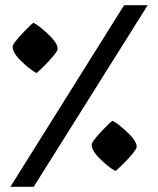

<svg xmlns="http://www.w3.org/2000/svg" viewBox="-20 -703 610 741"><path d="M550 -683 110 18H20L459 -683ZM30 -528Q33 -536 48 -553.5Q63 -571 80 -588Q88 -596 95 -603Q102 -610 109 -615Q123 -608 139.5 -594.5Q156 -581 170 -567Q206 -532 202 -511Q200 -504 185 -486Q170 -468 152 -450Q144 -442 136 -434.5Q128 -427 121 -421Q107 -428 91 -441Q75 -454 61 -468Q43 -485 34.5 -501.5Q26 -518 30 -528ZM335 -150Q338 -158 353 -175.5Q368 -193 385 -210Q393 -218 400 -225Q407 -232 414 -237Q428 -230 444.5 -216.5Q461 -203 475 -189Q511 -154 507 -133Q505 -126 490 -108Q475 -90 457 -72Q449 -64 441 -56.5Q433 -49 426 -43Q412 -50 396 -63Q380 -76 366 -90Q348 -107 339.5 -123.5Q331 -140 335 -150Z"/></svg>

Font: Alkalami
Style: Regular
Weight: 400
Designer: Becca Hirsbrunner Spalinger
Foundry: SIL International
Version: Version 2.000